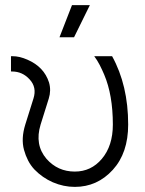

<svg xmlns="http://www.w3.org/2000/svg" viewBox="-20 -720 569 752"><path d="M23 -500V-440H27Q68 -440 96 -409Q125 -378 111 -334L79 -232Q62 -177 74 -133Q80 -111 90 -91.5Q100 -72 115 -56Q146 -24 187 -6Q229 12 273 12Q361 12 422 -55Q482 -121 482 -232Q482 -386 419 -500H349Q361 -484 370.5 -465.5Q380 -447 388 -428Q405 -388 413.5 -339Q422 -290 422 -232Q422 -149 379 -98Q337 -48 273 -48Q206 -48 162 -98Q115 -153 139 -232L171 -334Q181 -366 172 -397Q162 -428 141 -450Q120 -472 88 -486Q72 -493 57.5 -496.5Q43 -500 27 -500ZM213 -574H270L332 -700H262Z"/></svg>

Font: Unageo Variable
Style: Regular
Weight: 300
Designer: Richard Sepsi
Foundry: Richard Sepsi
Version: Version 2.200